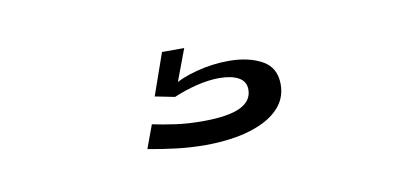

<svg xmlns="http://www.w3.org/2000/svg" viewBox="-31 -64 543 264"><g transform="rotate(-10 240.0 68.0)"><path d="M240.5 136.5Q263 136.5 284 132.8Q305 129 321.2 121Q337.5 113 346.8 100.8Q356 88.5 356 72Q356 48.5 337.2 38.2Q318.5 28 291 28Q268 28 245.5 34Q223 40 211.5 48L210 64Q225 57.5 242.2 53.2Q259.5 49 274 49Q291 49 301 54.5Q311 60 311 71.5Q311 87.5 294 95.5Q277 103.5 241.5 103.5Q221 103.5 203.5 101Q186 98.5 172 95.5L160 128Q178.5 131.5 198.8 134Q219 136.5 240.5 136.5ZM210 64 234 0H203L182.5 58.5Z"/></g></svg>

Font: Anybody Expanded Light
Style: Regular
Weight: 300
Width: 7
Version: Version 1.113;gftools[0.9.25]